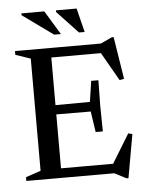

<svg xmlns="http://www.w3.org/2000/svg" viewBox="-60 -914 757 994"><g transform="rotate(-5 319.0 -417.0)"><path d="M456 -487 454 -354 456 -221H418.5L402.5 -329L163.5 -330V-377.5L402.5 -379L418.5 -487ZM589 -483 565.5 -478 473 -640 509.5 -625.5H161.5V-675H485.5L544.5 -702.5H554ZM484.5 -33.5 586 -199.5 607 -194 567 31.5H557L496 0H161.5V-49.5H515.5ZM39 0V-19.5L117 -46V-629L39 -655.5V-675H223.5V0ZM283.5 -742H248.5L89 -857V-866.5H208ZM407 -742H377.5L268.5 -858V-866.5H376Z"/></g></svg>

Font: Newsreader 24pt Medium
Style: Regular
Weight: 500
Designer: Hugues Gentile
Foundry: Production Type
Version: Version 1.003